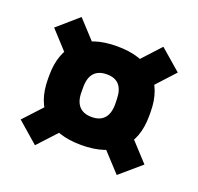

<svg xmlns="http://www.w3.org/2000/svg" viewBox="-97 -668 750 726"><g transform="rotate(20 278.0 -305.0)"><path d="M277.5 -107.5Q178 -107.5 126 -157.2Q74 -207 74 -299V-314Q74 -405.5 126 -455.2Q178 -505 278 -505Q378 -505 429.8 -455.2Q481.5 -405.5 481.5 -314V-299Q481.5 -207 429.5 -157.2Q377.5 -107.5 277.5 -107.5ZM278 -220.5Q311.5 -220.5 328.5 -239.8Q345.5 -259 345.5 -296L345 -316.5Q344.5 -353.5 328 -372.8Q311.5 -392 278 -392Q244.5 -392 227.2 -373Q210 -354 210 -316.5V-296Q210 -259 227.2 -239.8Q244.5 -220.5 278 -220.5ZM423.5 -233 527.5 -120 442.5 -47 340 -158ZM216 -158 113.5 -47 29.5 -120 135 -234ZM127.5 -383 29.5 -490 113.5 -563 213.5 -454.5ZM340 -451.5 442.5 -563 527 -490 421.5 -375Z"/></g></svg>

Font: Anek Gurmukhi
Style: Bold
Weight: 700
Designer: Sarang Kulkarni (Gurmukhi), Yesha Goshar (Latin)
Foundry: Ek Type
Version: Version 1.003